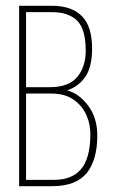

<svg xmlns="http://www.w3.org/2000/svg" viewBox="-20 -643 390 663"><path d="M46 0V-623H160Q227 -623 262.5 -587.5Q298 -552 298 -476Q298 -411 274.5 -377.5Q251 -344 212 -331Q253 -320 284.5 -278Q316 -236 316 -175Q316 -90 279 -45Q242 0 159 0ZM70 -342H153Q217 -342 246.5 -377Q276 -412 276 -468Q276 -542 246.5 -571.5Q217 -601 160 -601H70ZM70 -22H167Q228 -22 259.5 -58.5Q291 -95 292 -176Q293 -212 278.5 -245Q264 -278 234 -299Q204 -320 156 -320H70Z"/></svg>

Font: Inconsolata ExtraCondensed ExtraLight
Style: Regular
Weight: 200
Width: 2
Monospace: yes
Designer: Raph Levien, Cyreal, Brenton Simpson
Foundry: Raph Levien, Cyreal, Google
Version: Version 3.001; ttfautohint (v1.8.2.53-6de2)